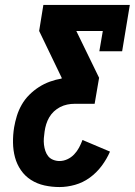

<svg xmlns="http://www.w3.org/2000/svg" viewBox="-20 -755 544 775"><path d="M220 0Q189 0 159.5 -6.5Q130 -13 105.5 -28.5Q81 -44 64.5 -68Q48 -92 40.5 -120Q33 -148 32.5 -179Q32 -210 37 -241Q41 -264 48 -287Q55 -310 67.5 -332Q80 -354 98 -372Q116 -390 137 -403.5Q158 -417 181.5 -425.5Q205 -434 229 -438V-441L138 -630L155 -735H504L473 -548H381L395 -630H288L380 -441L362 -336H281Q266 -336 251.5 -333Q237 -330 223 -323Q209 -316 197.5 -305Q186 -294 178.5 -281Q171 -268 166.5 -253.5Q162 -239 160 -224Q158 -211 157 -197.5Q156 -184 157.5 -171Q159 -158 163 -146Q167 -134 174.5 -124.5Q182 -115 194.5 -110Q207 -105 220 -105Q236 -105 251.5 -112Q267 -119 279 -131.5Q291 -144 299 -159Q307 -174 313 -190L424 -143Q411 -113 390.5 -85.5Q370 -58 342.5 -38Q315 -18 283 -9Q251 0 220 0Z"/></svg>

Font: Iosevka Slab Extrabold
Style: Italic
Weight: 800
Italic angle: -9°
Monospace: yes
Designer: Belleve Invis
Foundry: Belleve Invis
Version: Version 11.1.0; ttfautohint (v1.8.3)